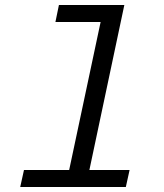

<svg xmlns="http://www.w3.org/2000/svg" viewBox="-20 -749 658 769"><path d="M478 -729 338 -68H499L484 0H61L76 -68H257L383 -661H202L216 -729Z"/></svg>

Font: Fragment Mono
Style: Italic
Weight: 400
Italic angle: -12°
Designer: Wei Huang based on Nimbus Sans by URW Studio, based on Helvetica by Max Miedinger.
Foundry: Wei Huang
Version: Version 1.011; ttfautohint (v1.8.4.7-5d5b)